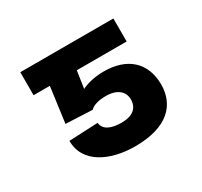

<svg xmlns="http://www.w3.org/2000/svg" viewBox="-118 -683 890 847"><g transform="rotate(-30 327.5 -259.5)"><path d="M265.3 -225.1C278.4 -238.3 303.6 -248.9 346.2 -248.9C402.3 -248.9 434.3 -221.6 434.3 -181.1C434.3 -138.8 407 -111.9 347.7 -111.9C293.7 -111.9 258.5 -128.9 255.3 -164.4L108 -157.7C107.6 -41.9 225.9 8.5 347.7 8.5C514.6 8.5 582.7 -68.2 583.1 -171.2C582.7 -283 510.7 -348.7 387.8 -347.3C341.3 -346.9 300.8 -335.2 278.8 -323.5L291.9 -411.2H545.8V-528.4H71.7V-411.2H154.5L130.3 -231.2Z"/></g></svg>

Font: Margiela Sans
Style: Bold
Weight: 700
Designer: Stefan Endress, Andreas Faust
Version: Version 1.100;FEAKit 1.0